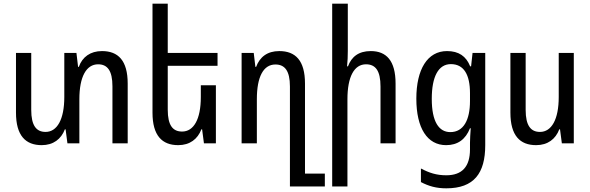

<svg xmlns="http://www.w3.org/2000/svg" viewBox="-20 -780 3213 1045"><path d="M535 -502C472 -502 428 -470 409 -416H405L396 -492H330V-252C330 -130 291 -62 228 -62C178 -62 150 -96 150 -182V-492H67V-167C67 -42 119 10 207 10C270 10 313 -23 333 -76H337L347 0H412V-240C412 -363 450 -430 514 -430C565 -430 592 -395 592 -310V0H675V-325C675 -451 623 -502 535 -502Z M1155 -316H1073V-252C1073 -130 1034 -64 971 -64C921 -64 893 -97 893 -183V-422H1164V-492H893V-760H810V-167C810 -42 862 10 950 10C1013 10 1056 -23 1076 -76H1080L1090 0H1155Z M1558 235H1748V165H1640V-325C1640 -451 1588 -502 1500 -502C1435 -502 1394 -470 1374 -416H1370L1361 -492H1295V0H1378V-240C1378 -363 1414 -429 1479 -429C1530 -429 1558 -395 1558 -309Z M1873 -760H1788V235H1871V-240C1871 -363 1908 -430 1972 -430C2024 -430 2051 -395 2051 -309V0H2133V-325C2133 -451 2082 -502 1998 -502C1932 -502 1893 -471 1874 -419H1869C1872 -447 1873 -475 1873 -503Z M2409 245C2560 245 2621 163 2621 10V-492H2552L2544 -419H2539C2517 -474 2477 -502 2413 -502C2306 -502 2246 -402 2246 -243C2246 -82 2306 10 2408 10C2471 10 2514 -21 2538 -82H2542C2540 -51 2538 -25 2538 -3V33C2538 127 2495 174 2409 174C2356 174 2316 161 2271 137V211C2313 233 2354 245 2409 245ZM2431 -61C2369 -61 2330 -117 2330 -242C2330 -363 2366 -431 2434 -431C2505 -431 2538 -373 2538 -273V-230C2538 -127 2503 -61 2431 -61Z M3103 -492H3021V-252C3021 -130 2982 -62 2919 -62C2869 -62 2841 -96 2841 -182V-492H2758V-167C2758 -42 2810 10 2898 10C2961 10 3004 -23 3024 -76H3028L3038 0H3103Z"/></svg>

Font: Noto Sans Armenian Condensed
Style: Regular
Weight: 400
Width: 3
Designer: Monotype Design Team
Foundry: Monotype Imaging Inc.
Version: Version 2.008